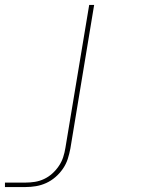

<svg xmlns="http://www.w3.org/2000/svg" viewBox="-74 -540 594 775"><path d="M-54 215V197H29Q48 197 67 194Q86 191 104 182.5Q122 174 137 160.5Q152 147 163.5 130Q175 113 181 94.5Q187 76 190 57L286 -520H306L210 60Q206 81 199.5 101.5Q193 122 180 141Q167 160 149.5 175Q132 190 112 199Q92 208 71 211.5Q50 215 29 215Z"/></svg>

Font: Iosevka Thin
Style: Italic
Weight: 100
Italic angle: -9°
Monospace: yes
Designer: Belleve Invis
Foundry: Belleve Invis
Version: Version 32.5.0; ttfautohint (v1.8.4)